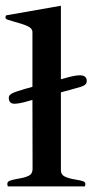

<svg xmlns="http://www.w3.org/2000/svg" viewBox="-20 -662 329 682"><path d="M33.7 -584Q15.6 -588.9 7.6 -591.8Q-0.5 -594.7 -0.5 -599.1Q-0.5 -603.5 1.5 -607.4L196.3 -641.6V-380.4L217.3 -386.2Q247.1 -394.5 263.7 -394.5Q275.9 -394.5 282 -389.4Q288.1 -384.3 288.1 -374.5Q288.1 -366.7 283.4 -362.1Q278.8 -357.4 267.6 -353.8Q256.3 -350.1 229 -342.8L196.3 -334V-58.6Q196.3 -41.5 210.4 -34.7Q224.6 -27.8 250 -23.9Q267.6 -21 275.4 -18.1Q283.2 -15.1 283.2 -8.8Q283.2 -3.9 281.2 0H7.8Q5.9 -5.9 5.9 -8.3Q5.9 -16.6 14.6 -20Q23.4 -23.4 42.5 -26.9Q67.9 -30.8 81.8 -37.6Q95.7 -44.4 95.7 -61.5L95.2 -307.1L81.5 -303.2Q48.3 -293.5 31.2 -293.5Q21.5 -293.5 16.4 -298.8Q11.2 -304.2 11.2 -314.9Q11.2 -324.2 22.9 -330.3Q34.7 -336.4 68.8 -346.2L95.2 -353.5V-547.9Q95.2 -561 79.1 -568.6Q63 -576.2 33.7 -584Z"/></svg>

Font: Radley
Style: Regular
Weight: 400
Designer: Vernon Adams
Foundry: Vernon Adams
Version: Version 1.003; ttfautohint (v1.6)